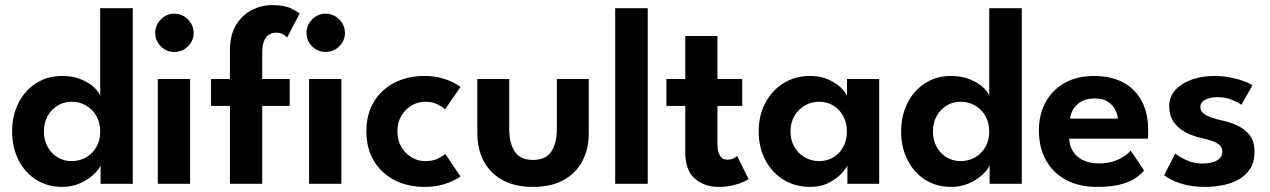

<svg xmlns="http://www.w3.org/2000/svg" viewBox="-20 -720 4976 752"><path d="M224 12Q165.5 12 121.2 -16.2Q77 -44.5 52.2 -93.8Q27.5 -143 27.5 -205Q27.5 -267 52.2 -316.2Q77 -365.5 121.2 -394Q165.5 -422.5 224 -422.5Q265.5 -422.5 297.8 -409Q330 -395.5 349.5 -377Q369 -358.5 372.5 -344V-688H500V0H374V-71.5Q366 -54 344.5 -34.5Q323 -15 292 -1.5Q261 12 224 12ZM260 -89Q292 -89 317.5 -103.8Q343 -118.5 357.8 -144.8Q372.5 -171 372.5 -205Q372.5 -239 357.8 -265.2Q343 -291.5 317.5 -306.5Q292 -321.5 260 -321.5Q230.5 -321.5 206 -306.8Q181.5 -292 166.8 -265.8Q152 -239.5 152 -205Q152 -170.5 166.8 -144.2Q181.5 -118 206 -103.5Q230.5 -89 260 -89Z M598 0V-410.5H724.5V0ZM663 -516.5Q631.5 -516.5 609.8 -538.5Q588 -560.5 588 -591Q588 -621.5 610 -644Q632 -666.5 663 -666.5Q683.5 -666.5 700.5 -656.2Q717.5 -646 728 -629Q738.5 -612 738.5 -591Q738.5 -560.5 716.2 -538.5Q694 -516.5 663 -516.5Z M806.5 -410.5H880.5V-522Q880.5 -583 904.5 -622.2Q928.5 -661.5 966.5 -680.8Q1004.5 -700 1045 -700Q1094.5 -700 1121 -686.5Q1147.5 -673 1153.5 -667L1104.5 -573Q1102 -576.5 1090.8 -584.2Q1079.5 -592 1061 -592Q1048 -592 1035.5 -585.5Q1023 -579 1015 -561.5Q1007 -544 1007 -510V-410.5H1114.5V-305H1007V0H880.5V-305H806.5ZM1190.5 0V-410.5H1317V0ZM1255.5 -516.5Q1224 -516.5 1202.2 -538.5Q1180.5 -560.5 1180.5 -591Q1180.5 -621.5 1202.5 -644Q1224.5 -666.5 1255.5 -666.5Q1276 -666.5 1293 -656.2Q1310 -646 1320.5 -629Q1331 -612 1331 -591Q1331 -560.5 1308.8 -538.5Q1286.5 -516.5 1255.5 -516.5Z M1644.5 -89Q1677 -89 1697.5 -100Q1718 -111 1724.5 -116.5L1783.5 -29Q1776.5 -23.5 1757.5 -13.5Q1738.5 -3.5 1709.2 4.2Q1680 12 1642.5 12Q1577.5 12 1526 -14.2Q1474.5 -40.5 1444.8 -89.2Q1415 -138 1415 -205.5Q1415 -273.5 1444.8 -322Q1474.5 -370.5 1526 -396.5Q1577.5 -422.5 1642.5 -422.5Q1679.5 -422.5 1708.2 -414.5Q1737 -406.5 1756.5 -396.2Q1776 -386 1783.5 -379.5L1723 -291.5Q1719.5 -295.5 1709.5 -302.5Q1699.5 -309.5 1683.2 -315.5Q1667 -321.5 1644.5 -321.5Q1617 -321.5 1592.2 -307Q1567.5 -292.5 1552 -266.5Q1536.5 -240.5 1536.5 -205.5Q1536.5 -170.5 1552 -144.2Q1567.5 -118 1592.2 -103.5Q1617 -89 1644.5 -89Z M1974.5 -214Q1974.5 -159 1996.5 -126.2Q2018.5 -93.5 2067.5 -93.5Q2117 -93.5 2139 -126.2Q2161 -159 2161 -214V-410.5H2286V-199.5Q2286 -136 2260.5 -88.2Q2235 -40.5 2186.2 -14.2Q2137.5 12 2067.5 12Q1998 12 1949.2 -14.2Q1900.5 -40.5 1875 -88.2Q1849.5 -136 1849.5 -199.5V-410.5H1974.5Z M2517 0H2389.5V-688H2517Z M2590 -410.5H2664V-579H2790V-410.5H2887V-305H2790V-156.5Q2790 -127 2799.5 -110.8Q2809 -94.5 2829.5 -94.5Q2845 -94.5 2855 -100.8Q2865 -107 2867 -109.5L2912 -18.5Q2909 -15.5 2892.8 -8Q2876.5 -0.5 2851.2 5.8Q2826 12 2794.5 12Q2738 12 2701 -20.8Q2664 -53.5 2664 -122.5V-305H2590Z M3299 0V-71.5Q3294.5 -60.5 3276 -40.5Q3257.5 -20.5 3226.2 -4.2Q3195 12 3153 12Q3094 12 3048.5 -16.2Q3003 -44.5 2977.2 -93.8Q2951.5 -143 2951.5 -205Q2951.5 -267 2977.2 -316.2Q3003 -365.5 3048.5 -394Q3094 -422.5 3153 -422.5Q3194 -422.5 3224.2 -408.8Q3254.5 -395 3273.2 -376.8Q3292 -358.5 3297.5 -344V-410.5H3423.5V0ZM3076 -205Q3076 -170.5 3091.5 -144.2Q3107 -118 3132.5 -103.5Q3158 -89 3188 -89Q3219.5 -89 3244 -103.8Q3268.5 -118.5 3282.8 -144.8Q3297 -171 3297 -205Q3297 -239 3282.8 -265.2Q3268.5 -291.5 3244 -306.5Q3219.5 -321.5 3188 -321.5Q3158 -321.5 3132.5 -306.8Q3107 -292 3091.5 -265.8Q3076 -239.5 3076 -205Z M3706 12Q3647.5 12 3603.2 -16.2Q3559 -44.5 3534.2 -93.8Q3509.5 -143 3509.5 -205Q3509.5 -267 3534.2 -316.2Q3559 -365.5 3603.2 -394Q3647.5 -422.5 3706 -422.5Q3747.5 -422.5 3779.8 -409Q3812 -395.5 3831.5 -377Q3851 -358.5 3854.5 -344V-688H3982V0H3856V-71.5Q3848 -54 3826.5 -34.5Q3805 -15 3774 -1.5Q3743 12 3706 12ZM3742 -89Q3774 -89 3799.5 -103.8Q3825 -118.5 3839.8 -144.8Q3854.5 -171 3854.5 -205Q3854.5 -239 3839.8 -265.2Q3825 -291.5 3799.5 -306.5Q3774 -321.5 3742 -321.5Q3712.5 -321.5 3688 -306.8Q3663.5 -292 3648.8 -265.8Q3634 -239.5 3634 -205Q3634 -170.5 3648.8 -144.2Q3663.5 -118 3688 -103.5Q3712.5 -89 3742 -89Z M4167.5 -177Q4169 -149 4182.5 -127Q4196 -105 4221.8 -92.5Q4247.5 -80 4283.5 -80Q4316 -80 4340.8 -88Q4365.5 -96 4382.8 -107.8Q4400 -119.5 4408.5 -130.5L4461 -52.5Q4447 -35 4423.8 -20.2Q4400.5 -5.5 4364.8 3.2Q4329 12 4275.5 12Q4208 12 4157 -14.5Q4106 -41 4077.5 -91Q4049 -141 4049 -210Q4049 -270 4074.5 -318.2Q4100 -366.5 4148.8 -394.5Q4197.5 -422.5 4266 -422.5Q4330.5 -422.5 4377.8 -397.8Q4425 -373 4451 -325.5Q4477 -278 4477 -209.5Q4477 -205.5 4476.8 -193.2Q4476.5 -181 4475.5 -177ZM4358 -255.5Q4357.5 -271.5 4348.2 -290Q4339 -308.5 4319.5 -321.5Q4300 -334.5 4267.5 -334.5Q4235 -334.5 4214.2 -322Q4193.5 -309.5 4183 -291.2Q4172.5 -273 4171 -255.5Z M4735 -422.5Q4772 -422.5 4803.5 -415.8Q4835 -409 4856.8 -400.5Q4878.5 -392 4885.5 -386L4842 -309.5Q4832 -317.5 4806.2 -328.5Q4780.5 -339.5 4749 -339.5Q4720.5 -339.5 4701 -329.8Q4681.5 -320 4681.5 -300.5Q4681.5 -281 4702.5 -269.5Q4723.5 -258 4761 -249.5Q4792.5 -243 4823 -229.8Q4853.5 -216.5 4873.5 -191.8Q4893.5 -167 4893.5 -126Q4893.5 -85.5 4876.2 -58.8Q4859 -32 4830.5 -16.5Q4802 -1 4768 5.5Q4734 12 4700.5 12Q4657 12 4624 3.8Q4591 -4.5 4569.8 -15.2Q4548.5 -26 4539.5 -33.5L4583 -118.5Q4596 -107 4625.8 -93.2Q4655.5 -79.5 4690 -79.5Q4726 -79.5 4746.8 -92Q4767.5 -104.5 4767.5 -125.5Q4767.5 -141 4757.5 -150.8Q4747.5 -160.5 4730 -167Q4712.5 -173.5 4689 -178.5Q4667.5 -183 4645 -191.8Q4622.5 -200.5 4603 -215Q4583.5 -229.5 4571.5 -251.2Q4559.5 -273 4559.5 -303.5Q4559.5 -342.5 4584.5 -368.8Q4609.5 -395 4649.5 -408.8Q4689.5 -422.5 4735 -422.5Z"/></svg>

Font: League Spartan Thin SemiBold
Style: Regular
Weight: 600
Version: Version 2.002